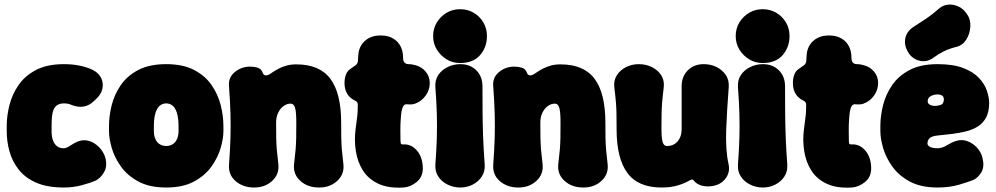

<svg xmlns="http://www.w3.org/2000/svg" viewBox="-20 -811 4440 856"><path d="M265 25Q190 25 140.5 3Q91 -19 62.5 -56Q34 -93 22 -137Q10 -181 10 -225V-250Q10 -294 22 -342Q34 -390 62.5 -431.5Q91 -473 140.5 -499Q190 -525 265 -525Q302 -525 334.5 -518.5Q367 -512 392 -500Q419 -487 430.5 -464Q442 -441 436.5 -415.5Q431 -390 408 -369L396 -358Q376 -339 350.5 -335.5Q325 -332 294 -345Q283 -350 265 -350Q248 -350 237 -343.5Q226 -337 220 -324.5Q214 -312 212 -293Q210 -274 210 -250V-225Q210 -214 212 -201Q214 -188 220 -176.5Q226 -165 236.5 -157.5Q247 -150 265 -150Q276 -150 294.5 -162.5Q313 -175 329 -181Q355 -190 379 -182Q403 -174 422 -154.5Q441 -135 449 -110Q460 -71 444 -43.5Q428 -16 405 -5Q384 4 345.5 14.5Q307 25 265 25Z M976 -225Q976 -194 964 -152Q952 -110 923.5 -69.5Q895 -29 845.5 -2Q796 25 721 25Q646 25 596.5 -2Q547 -29 518.5 -69.5Q490 -110 478 -152Q466 -194 466 -225V-250Q466 -294 478 -342Q490 -390 518.5 -431.5Q547 -473 596.5 -499Q646 -525 721 -525Q796 -525 845.5 -499Q895 -473 923.5 -431.5Q952 -390 964 -342Q976 -294 976 -250ZM776 -250Q776 -274 772.5 -292.5Q769 -311 762 -324Q755 -337 744.5 -343.5Q734 -350 721 -350Q708 -350 697.5 -343.5Q687 -337 680 -324Q673 -311 669.5 -292.5Q666 -274 666 -250V-225Q666 -210 670 -198Q674 -186 681 -177.5Q688 -169 698.5 -164.5Q709 -160 721 -160Q733 -160 743.5 -164.5Q754 -169 761 -177.5Q768 -186 772 -198Q776 -210 776 -225Z M1001 -426Q997 -465 1026.5 -489.5Q1056 -514 1095 -514Q1113 -514 1129 -509Q1145 -504 1151 -487Q1154 -478 1161.5 -475.5Q1169 -473 1182 -480Q1188 -484 1198.5 -491Q1209 -498 1223.5 -505.5Q1238 -513 1257 -518.5Q1276 -524 1301 -524Q1405 -524 1453 -459.5Q1501 -395 1501 -264Q1501 -222 1501.5 -196Q1502 -170 1504 -145Q1506 -120 1511 -79Q1516 -35 1484 -5Q1452 25 1403 25Q1351 25 1318.5 -5Q1286 -35 1291 -79Q1296 -120 1298 -145Q1300 -170 1300.5 -196Q1301 -222 1301 -264Q1301 -312 1295.5 -330.5Q1290 -349 1276 -349Q1259 -349 1244 -338Q1229 -327 1220 -308Q1211 -289 1211 -264Q1211 -222 1211.5 -196Q1212 -170 1214 -145Q1216 -120 1221 -79Q1226 -35 1194 -5Q1162 25 1113 25Q1064 25 1031 -3Q998 -31 1001 -76Q1006 -145 1007.5 -198Q1009 -251 1007.5 -304.5Q1006 -358 1001 -426Z M1778 25Q1711 29 1666.5 8Q1622 -13 1598 -51Q1574 -89 1566.5 -137Q1559 -185 1565 -233Q1568 -256 1570 -270.5Q1572 -285 1573.5 -300Q1575 -315 1575 -337Q1576 -351 1571.5 -356Q1567 -361 1559 -364.5Q1551 -368 1541 -377Q1529 -388 1522.5 -404Q1516 -420 1516 -441Q1516 -461 1522 -477.5Q1528 -494 1541 -503Q1556 -513 1566 -520.5Q1576 -528 1576 -544Q1576 -551 1577 -562Q1578 -573 1579 -579Q1586 -613 1612 -633Q1638 -653 1677 -653Q1716 -653 1742 -633Q1768 -613 1775 -577Q1776 -572 1776.5 -566Q1777 -560 1777 -554Q1777 -525 1802 -525Q1810 -525 1818 -523.5Q1826 -522 1833 -520Q1860 -513 1878 -491.5Q1896 -470 1896 -441Q1896 -410 1877.5 -384.5Q1859 -359 1831 -349Q1823 -346 1813.5 -345.5Q1804 -345 1795 -346Q1783 -348 1776.5 -335Q1770 -322 1768 -297Q1767 -282 1766 -269.5Q1765 -257 1765 -227Q1765 -197 1765.5 -184Q1766 -171 1768.5 -169Q1771 -167 1777 -167Q1813 -170 1839 -139.5Q1865 -109 1865 -60Q1865 -22 1837.5 0.5Q1810 23 1778 25Z M2032 25Q2002 25 1975.5 12Q1949 -1 1934 -24Q1919 -47 1921 -77Q1926 -144 1927.5 -197Q1929 -250 1927.5 -303.5Q1926 -357 1921 -423Q1919 -454 1934 -476.5Q1949 -499 1975.5 -512Q2002 -525 2032 -525Q2076 -525 2103.5 -497.5Q2131 -470 2131 -426Q2131 -359 2131.5 -305Q2132 -251 2134 -197.5Q2136 -144 2141 -77Q2143 -47 2128 -24Q2113 -1 2087.5 12Q2062 25 2032 25ZM2031 -530Q1998 -530 1971 -546.5Q1944 -563 1927.5 -590Q1911 -617 1911 -650Q1911 -684 1927.5 -711Q1944 -738 1971 -754Q1998 -770 2031 -770Q2065 -770 2092 -754Q2119 -738 2135 -711Q2151 -684 2151 -650Q2151 -601 2120.5 -565.5Q2090 -530 2031 -530Z M2179 -426Q2175 -465 2204.5 -489.5Q2234 -514 2273 -514Q2291 -514 2307 -509Q2323 -504 2329 -487Q2332 -478 2339.5 -475.5Q2347 -473 2360 -480Q2366 -484 2376.5 -491Q2387 -498 2401.5 -505.5Q2416 -513 2435 -518.5Q2454 -524 2479 -524Q2583 -524 2631 -459.5Q2679 -395 2679 -264Q2679 -222 2679.5 -196Q2680 -170 2682 -145Q2684 -120 2689 -79Q2694 -35 2662 -5Q2630 25 2581 25Q2529 25 2496.5 -5Q2464 -35 2469 -79Q2474 -120 2476 -145Q2478 -170 2478.5 -196Q2479 -222 2479 -264Q2479 -312 2473.5 -330.5Q2468 -349 2454 -349Q2437 -349 2422 -338Q2407 -327 2398 -308Q2389 -289 2389 -264Q2389 -222 2389.5 -196Q2390 -170 2392 -145Q2394 -120 2399 -79Q2404 -35 2372 -5Q2340 25 2291 25Q2242 25 2209 -3Q2176 -31 2179 -76Q2184 -145 2185.5 -198Q2187 -251 2185.5 -304.5Q2184 -358 2179 -426Z M3228 -80Q3237 -40 3210.5 -10Q3184 20 3135 20Q3115 20 3098.5 13Q3082 6 3071 -8Q3068 -12 3063.5 -10.5Q3059 -9 3055 -7Q3045 -1 3032.5 4.5Q3020 10 3004 15Q2988 20 2969.5 22.5Q2951 25 2929 25Q2825 25 2777 -40Q2729 -105 2729 -235Q2729 -277 2728.5 -303Q2728 -329 2726 -354.5Q2724 -380 2719 -420Q2715 -451 2729.5 -474.5Q2744 -498 2770.5 -511.5Q2797 -525 2828 -525Q2860 -525 2887 -511.5Q2914 -498 2928.5 -474.5Q2943 -451 2939 -420Q2934 -380 2932 -354.5Q2930 -329 2929.5 -303Q2929 -277 2929 -235Q2929 -207 2931.5 -190.5Q2934 -174 2939.5 -167Q2945 -160 2954 -160Q2973 -160 2987.5 -169Q3002 -178 3010.5 -195Q3019 -212 3019 -235Q3019 -277 3019 -304Q3019 -331 3019 -357.5Q3019 -384 3019 -426Q3019 -470 3046.5 -497.5Q3074 -525 3118 -525Q3149 -525 3175 -512Q3201 -499 3216 -476.5Q3231 -454 3229 -423Q3225 -371 3222 -322.5Q3219 -274 3217.5 -230.5Q3216 -187 3218.5 -149Q3221 -111 3228 -80Z M3381 25Q3351 25 3324.5 12Q3298 -1 3283 -24Q3268 -47 3270 -77Q3275 -144 3276.5 -197Q3278 -250 3276.5 -303.5Q3275 -357 3270 -423Q3268 -454 3283 -476.5Q3298 -499 3324.5 -512Q3351 -525 3381 -525Q3425 -525 3452.5 -497.5Q3480 -470 3480 -426Q3480 -359 3480.5 -305Q3481 -251 3483 -197.5Q3485 -144 3490 -77Q3492 -47 3477 -24Q3462 -1 3436.5 12Q3411 25 3381 25ZM3380 -530Q3347 -530 3320 -546.5Q3293 -563 3276.5 -590Q3260 -617 3260 -650Q3260 -684 3276.5 -711Q3293 -738 3320 -754Q3347 -770 3380 -770Q3414 -770 3441 -754Q3468 -738 3484 -711Q3500 -684 3500 -650Q3500 -601 3469.5 -565.5Q3439 -530 3380 -530Z M3777 25Q3710 29 3665.5 8Q3621 -13 3597 -51Q3573 -89 3565.5 -137Q3558 -185 3564 -233Q3567 -256 3569 -270.5Q3571 -285 3572.5 -300Q3574 -315 3574 -337Q3575 -351 3570.5 -356Q3566 -361 3558 -364.5Q3550 -368 3540 -377Q3528 -388 3521.5 -404Q3515 -420 3515 -441Q3515 -461 3521 -477.5Q3527 -494 3540 -503Q3555 -513 3565 -520.5Q3575 -528 3575 -544Q3575 -551 3576 -562Q3577 -573 3578 -579Q3585 -613 3611 -633Q3637 -653 3676 -653Q3715 -653 3741 -633Q3767 -613 3774 -577Q3775 -572 3775.5 -566Q3776 -560 3776 -554Q3776 -525 3801 -525Q3809 -525 3817 -523.5Q3825 -522 3832 -520Q3859 -513 3877 -491.5Q3895 -470 3895 -441Q3895 -410 3876.5 -384.5Q3858 -359 3830 -349Q3822 -346 3812.5 -345.5Q3803 -345 3794 -346Q3782 -348 3775.5 -335Q3769 -322 3767 -297Q3766 -282 3765 -269.5Q3764 -257 3764 -227Q3764 -197 3764.5 -184Q3765 -171 3767.5 -169Q3770 -167 3776 -167Q3812 -170 3838 -139.5Q3864 -109 3864 -60Q3864 -22 3836.5 0.5Q3809 23 3777 25Z M4160 25Q4085 25 4035.5 -2Q3986 -29 3957.5 -69.5Q3929 -110 3917 -152Q3905 -194 3905 -225V-250Q3905 -294 3917 -342Q3929 -390 3957.5 -431.5Q3986 -473 4035.5 -499Q4085 -525 4160 -525Q4230 -525 4275 -507.5Q4320 -490 4345 -463Q4370 -436 4380 -406Q4390 -376 4390 -352Q4390 -313 4376.5 -287.5Q4363 -262 4340 -247.5Q4317 -233 4287.5 -225.5Q4258 -218 4225.5 -214Q4193 -210 4161 -207Q4133 -204 4124 -194.5Q4115 -185 4115 -171Q4115 -165 4120.5 -160Q4126 -155 4136.5 -152.5Q4147 -150 4160 -150Q4180 -150 4201 -163Q4222 -176 4241 -182Q4267 -191 4292 -182Q4317 -173 4335.5 -153Q4354 -133 4360 -108Q4370 -68 4355.5 -43.5Q4341 -19 4320 -9Q4301 -1 4257.5 12Q4214 25 4160 25ZM4151 -339Q4177 -341 4182.5 -349Q4188 -357 4188 -368Q4188 -377 4184 -381.5Q4180 -386 4173.5 -388Q4167 -390 4160 -390Q4150 -390 4140 -387Q4130 -384 4123 -377.5Q4116 -371 4116 -359Q4116 -348 4128 -343Q4140 -338 4151 -339ZM4142 -554Q4112 -532 4078.5 -540.5Q4045 -549 4027 -581L4026 -583Q4010 -612 4016.5 -641.5Q4023 -671 4051 -690Q4081 -709 4108.5 -727.5Q4136 -746 4162 -769Q4181 -787 4204.5 -790Q4228 -793 4251 -783Q4274 -773 4289 -751L4293 -745Q4308 -723 4306 -691.5Q4304 -660 4288 -634.5Q4272 -609 4244 -602Q4211 -594 4186.5 -581.5Q4162 -569 4142 -554Z"/></svg>

Font: Winky Sans Black
Style: Regular
Weight: 900
Designer: Simon Atzbach
Foundry: typofactur
Version: Version 1.205